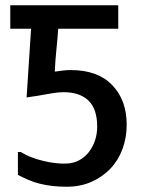

<svg xmlns="http://www.w3.org/2000/svg" viewBox="-20 -714 540 729"><path d="M59 -137Q78 -125 100.5 -116.5Q123 -108 146.5 -102.5Q170 -97 192.5 -94.5Q215 -92 233 -93Q260 -94 281.5 -106Q303 -118 318 -137.5Q333 -157 341 -181.5Q349 -206 349 -233Q349 -300 316 -332Q283 -364 221 -364Q201 -364 175.5 -359.5Q150 -355 121 -350Q115 -349 100.5 -347Q86 -345 81 -344L98 -605H19V-694H429V-605H201Q198 -562 194 -524Q190 -486 188 -442Q201 -444 217 -446Q233 -448 249 -448Q351 -448 406 -391Q461 -334 461 -241Q461 -191 445 -148Q429 -105 399 -73.5Q369 -42 327 -23.5Q285 -5 233 -5Q203 -5 178 -8Q153 -11 131 -16.5Q109 -22 89 -30.5Q69 -39 48 -50V-137Z"/></svg>

Font: D2Coding ligature
Style: Bold
Weight: 700
Monospace: yes
Designer: Yong-Rak Park; Jeong-Hwan Yoon; Sang-Min Lee;
Foundry: NHN Corporation
Version: Version 1.3.2; Build 20180524